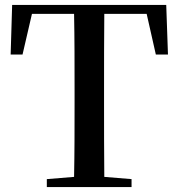

<svg xmlns="http://www.w3.org/2000/svg" viewBox="-20 -755 720 775"><path d="M23 -535H71L109 -699H279C281 -598 281 -496 281 -393V-342C281 -241 281 -140 279 -41L169 -32V0H511V-32L401 -41C400 -141 400 -242 400 -343V-393C400 -496 400 -598 401 -699H572L609 -535H658L651 -735H29Z"/></svg>

Font: Noto Serif CJK HK SemiBold
Style: Regular
Weight: 600
Designer: Ryoko NISHIZUKA 西塚涼子 (kana & ideographs); Frank Grießhammer (Latin, Greek & Cyrillic); Wenlong ZHANG 张文龙 (bopomofo); San
Foundry: Adobe
Version: Version 2.001;hotconv 1.1.0;makeotfexe 2.6.0